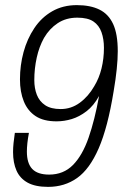

<svg xmlns="http://www.w3.org/2000/svg" viewBox="-20 -718 480 750"><path d="M168 12Q118 12 88 -4.5Q58 -21 44.5 -51.5Q31 -82 31 -124Q31 -141 33 -160Q35 -179 38 -199H93Q89 -178 87 -159.5Q85 -141 85 -126Q85 -80 106 -58Q127 -36 172 -36Q228 -36 265 -73.5Q302 -111 326 -180Q350 -249 367 -343Q346 -305 318 -283.5Q290 -262 260.5 -253Q231 -244 201 -244Q150 -244 119 -264.5Q88 -285 73 -322Q58 -359 58 -408Q58 -463 72 -514.5Q86 -566 114 -608Q142 -650 184 -674Q226 -698 280 -698Q333 -698 368.5 -680.5Q404 -663 422 -624Q440 -585 440 -518Q440 -487 436 -448Q432 -409 424 -362Q401 -220 365.5 -138.5Q330 -57 281 -22.5Q232 12 168 12ZM217 -292Q258 -292 291.5 -316.5Q325 -341 348 -381Q367 -412 376.5 -450.5Q386 -489 386 -531Q386 -565 376.5 -592Q367 -619 345 -634Q323 -649 282 -649Q238 -649 205.5 -627.5Q173 -606 152 -570Q133 -536 123.5 -493Q114 -450 114 -405Q114 -373 124 -347.5Q134 -322 156.5 -307Q179 -292 217 -292Z"/></svg>

Font: Archivo Condensed ExtraLight
Style: Italic
Weight: 250
Width: 3
Italic angle: -10°
Designer: Hector Gatti
Foundry: Omnibus-Type
Version: Version 2.001